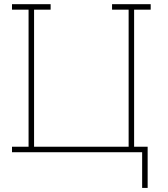

<svg xmlns="http://www.w3.org/2000/svg" viewBox="-20 -731 805 922"><path d="M662.6 171.4V0H37.6V-26.4H117.2V-684.6H37.6V-710.9H223.1V-684.6H143.6V-26.4H597.7V-684.6H518.1V-710.9H703.6V-684.6H624V-26.4H689V171.4Z"/></svg>

Font: Roboto Slab LO Thin
Style: Regular
Weight: 250
Designer: Google
Version: Version 2.00;September 28, 2018;FontCreator 11.5.0.2427 64-b